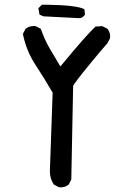

<svg xmlns="http://www.w3.org/2000/svg" viewBox="-20 -801 540 823"><path d="M193.8 -67.4Q193.8 -68.8 205.6 -403.8Q170.9 -463.9 131.8 -523.4Q92.8 -583 78.1 -655.3L89.4 -677.2L90.3 -678.2Q105.5 -689.5 125 -689.5Q127.9 -689.5 132.3 -689L154.8 -677.7Q170.9 -631.3 193.4 -592.5Q215.8 -553.7 238.8 -516.1Q355 -656.7 388.2 -685.5L389.2 -687L418 -689L439.9 -678.2L440.4 -677.2Q452.1 -664.1 452.1 -644.5Q452.1 -641.6 451.7 -637.2L440.9 -616.2Q417 -589.4 375.7 -539.3Q334.5 -489.3 317.4 -467Q300.3 -444.8 293.5 -433.1L285.6 -31.7L274.9 -10.3L273.9 -9.8Q260.7 2 240.7 2Q237.3 2 232.9 1.5L211.4 -9.3L210.4 -10.7Q193.8 -34.7 193.8 -67.4ZM319.3 -723.1Q318.8 -723.1 166.5 -731L149.4 -738.3L144.5 -765.6L159.7 -780.8H181.6Q305.2 -778.8 339.4 -762.7L341.8 -761.2L344.2 -738.8Q341.3 -733.9 337.9 -730.7Q334.5 -727.5 329.6 -725.3Q324.7 -723.1 319.3 -723.1Z"/></svg>

Font: Bakudai
Style: Medium
Weight: 500
Version: Version 1.48